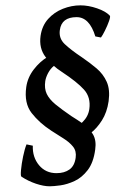

<svg xmlns="http://www.w3.org/2000/svg" viewBox="-20 -666 438 700"><path d="M161.1 13.2Q139.2 13.2 110.8 3.7Q82.5 -5.9 58.1 -22Q54.7 -23.9 56.6 -46.1Q58.6 -68.4 64.2 -95.5Q69.8 -122.6 76.7 -139.6L99.6 -134.8Q98.1 -92.8 122.3 -63.7Q146.5 -34.7 186 -34.7Q214.8 -34.7 233.4 -48.1Q252 -61.5 255.9 -91.3Q259.3 -115.2 246.1 -131.6Q232.9 -147.9 211.2 -161.4Q189.5 -174.8 167 -189.5Q123.5 -217.8 95.5 -253.7Q67.4 -289.6 75.7 -348.6Q80.6 -383.3 103 -412.6Q125.5 -441.9 154.3 -459Q183.1 -476.1 206.5 -474.1Q208 -472.2 206.8 -462.6Q205.6 -453.1 204.6 -443.8Q203.6 -434.6 205.6 -432.1Q190.4 -436.5 177.2 -426.3Q164.1 -416 155.5 -399.9Q147 -383.8 145 -370.1Q141.1 -343.3 150.4 -323.7Q159.7 -304.2 182.1 -285.6Q204.6 -267.1 240.2 -242.7Q261.7 -229.5 283.7 -214.1Q305.7 -198.7 318.8 -176.5Q332 -154.3 327.1 -120.6Q320.8 -73.2 299.8 -45.9Q278.8 -18.6 252 -6.1Q225.1 6.3 200.2 9.8Q175.3 13.2 161.1 13.2ZM269.5 -161.1Q266.6 -163.6 258.8 -172.1Q251 -180.7 243.4 -189.2Q235.8 -197.8 233.9 -200.2Q260.3 -200.7 281 -220.9Q301.8 -241.2 305.7 -268.6Q311.5 -311 286.4 -339.1Q261.2 -367.2 205.6 -403.8Q170.4 -426.3 146 -458.3Q121.6 -490.2 127.9 -535.2Q133.3 -572.3 155.5 -596.9Q177.7 -621.6 209.2 -634Q240.7 -646.5 273.4 -646.5Q302.2 -646.5 333.7 -635.7Q365.2 -625 380.4 -608.9Q383.3 -605.5 377.4 -588.9Q371.6 -572.3 362.5 -554.2Q353.5 -536.1 348.1 -529.3L327.6 -533.2Q306.2 -603.5 259.3 -603.5Q204.6 -603.5 198.2 -556.6Q193.8 -526.4 215.8 -505.4Q237.8 -484.4 278.8 -457Q308.1 -437 332.3 -416.5Q356.4 -396 369.1 -367.7Q381.8 -339.4 376 -296.9Q370.1 -256.3 351.6 -227.1Q333 -197.8 310.5 -180.7Q288.1 -163.6 269.5 -161.1Z"/></svg>

Font: Dai Banna SIL
Style: Italic
Weight: 400
Italic angle: -11°
Designer: Victor Gaultney
Foundry: SIL International
Version: Version 4.000